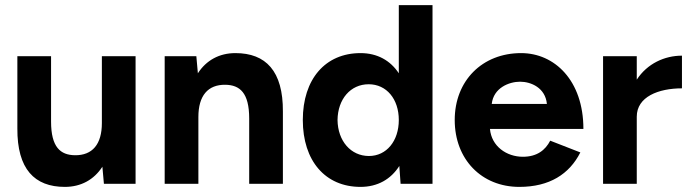

<svg xmlns="http://www.w3.org/2000/svg" viewBox="-20 -720 2704 752"><path d="M387 0H511V-500H379V-238C379 -155 342 -111 273 -112C217 -113 180 -143 180 -244V-500H48V-217C47 -58 115 12 234 12C297 12 348 -16 381 -67Z M625 0H757V-262C757 -345 794 -389 863 -388C919 -387 956 -357 956 -256V0H1088V-283C1089 -442 1021 -512 902 -512C839 -512 788 -484 755 -433L749 -500H625Z M1549 0H1674V-700H1542V-433C1509 -483 1458 -512 1392 -512C1254 -512 1166 -410 1166 -250C1166 -90 1254 12 1392 12C1459 12 1511 -18 1544 -70ZM1425 -109C1354 -109 1303 -168 1302 -250C1303 -332 1353 -390 1424 -390C1494 -390 1542 -332 1542 -250C1542 -168 1494 -109 1425 -109Z M2014 12C2132 12 2210 -38 2253 -123L2135 -169C2116 -132 2083 -106 2028 -106C1964 -106 1905 -147 1899 -215H2265C2265 -405 2152 -512 2021 -512C1869 -512 1761 -404 1761 -250C1761 -96 1866 12 2014 12ZM1906 -313C1913 -376 1974 -400 2017 -400C2060 -400 2116 -376 2122 -313Z M2342 0H2474V-263C2474 -341 2559 -374 2651 -374V-502C2583 -502 2515 -471 2474 -408V-500H2342Z"/></svg>

Font: HB Figtree Prototype
Style: Bold
Weight: 700
Designer: Alfredo Marco Pradil
Foundry: Hanken Design Co.®
Version: Version 1.002;Glyphs 3.2 (3228)